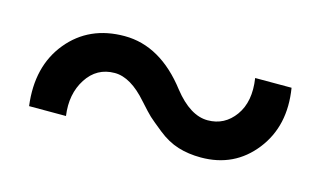

<svg xmlns="http://www.w3.org/2000/svg" viewBox="-40 -448 622 372"><g transform="rotate(15 271.5 -261.5)"><path d="M377 -167Q352 -167 331 -173.5Q310 -180 290 -196Q270 -212 263.5 -218Q257 -224 240 -243Q206 -282 174 -282Q138 -282 118 -251Q98 -220 104 -177H30Q20 -255 61.5 -305.5Q103 -356 174 -356Q246 -356 302 -283Q336 -240 371 -240Q405 -240 425.5 -268.5Q446 -297 439 -343H512Q524 -269 484 -218Q444 -167 377 -167Z"/></g></svg>

Font: Oakes Grotesk Bold
Style: Italic
Weight: 700
Italic angle: -8°
Designer: Samuel Oakes
Foundry: Samuel Oakes
Version: Version 1.000;PS 001.000;hotconv 1.0.88;makeotf.lib2.5.64775